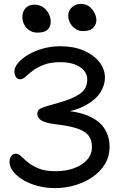

<svg xmlns="http://www.w3.org/2000/svg" viewBox="-20 -952 638 988"><path d="M264 16Q216 16 173.5 4.5Q131 -7 98.5 -26.5Q66 -46 47.5 -70Q29 -94 29 -119Q29 -135 37 -148Q45 -161 61 -161Q75 -161 89 -147.5Q103 -134 124 -116.5Q145 -99 179 -85Q213 -71 267 -71Q318 -71 360 -86Q402 -101 428 -129.5Q454 -158 453 -198Q453 -232 435.5 -254.5Q418 -277 378.5 -290.5Q339 -304 271 -312Q218 -318 195 -331Q172 -344 172 -366Q172 -375 176 -382.5Q180 -390 191 -395Q204 -401 227 -407.5Q250 -414 281 -423Q354 -443 391.5 -469.5Q429 -496 429 -543Q429 -582 391.5 -607Q354 -632 290 -632Q239 -632 205 -618.5Q171 -605 148.5 -588Q126 -571 111.5 -557.5Q97 -544 83 -544Q70 -544 62 -556Q54 -568 54 -583Q54 -605 73 -628Q92 -651 125 -670.5Q158 -690 200.5 -702Q243 -714 291 -714Q360 -714 411.5 -691.5Q463 -669 491.5 -632.5Q520 -596 520 -552Q520 -515 497.5 -478Q475 -441 424 -412Q373 -383 286 -368L293 -384Q385 -379 440.5 -353Q496 -327 520 -286.5Q544 -246 544 -197Q544 -148 520.5 -108.5Q497 -69 457 -41.5Q417 -14 366.5 1Q316 16 264 16ZM407 -792Q376 -792 353.5 -816Q331 -840 331 -871Q331 -897 350 -914.5Q369 -932 396 -932Q421 -932 439 -918.5Q457 -905 466.5 -885.5Q476 -866 476 -847Q476 -828 460.5 -810Q445 -792 407 -792ZM172 -784Q150 -784 132.5 -795Q115 -806 105 -824.5Q95 -843 95 -865Q95 -892 111.5 -910Q128 -928 156 -928Q184 -928 202.5 -914.5Q221 -901 231 -881Q241 -861 241 -840Q241 -815 225 -799.5Q209 -784 172 -784Z"/></svg>

Font: Shantell Sans
Style: Regular
Weight: 400
Designer: Stephen Nixon, Anya Danilova, Shantell Martin
Foundry: Arrow Type
Version: Version 1.008;[ac192a2d6]